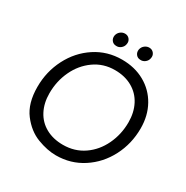

<svg xmlns="http://www.w3.org/2000/svg" viewBox="-192 -1017 1149 1186"><g transform="rotate(30 382.0 -424.5)"><path d="M57 -302Q57 -411 105 -504.5Q153 -598 237.5 -653.5Q322 -709 427 -709Q518 -709 588.5 -669.5Q659 -630 698.5 -559.5Q738 -489 738 -398Q738 -289 690 -196Q642 -103 557 -47.5Q472 8 367 8Q305 8 234 -19Q163 -46 110 -115.5Q57 -185 57 -302ZM654 -393Q654 -463 626 -517Q598 -571 545 -601Q492 -631 421 -631Q339 -631 275 -585.5Q211 -540 176 -465.5Q141 -391 141 -305Q141 -235 169 -181.5Q197 -128 249.5 -99Q302 -70 372 -70Q455 -70 519 -114Q583 -158 618.5 -232.5Q654 -307 654 -393ZM311 -814Q315 -834 330.5 -846Q346 -858 365 -857Q384 -856 395.5 -841Q407 -826 403 -806Q400 -787 384.5 -774.5Q369 -762 349 -764Q330 -765 319 -779.5Q308 -794 311 -814ZM484 -814Q488 -834 503.5 -846Q519 -858 538 -857Q557 -856 568.5 -841Q580 -826 576 -806Q573 -787 557.5 -774.5Q542 -762 522 -764Q503 -765 492 -779.5Q481 -794 484 -814Z"/></g></svg>

Font: Fixel Italic Variable 20240409 Display Thin
Style: Italic
Weight: 100
Italic angle: -10°
Designer: AlfaBravo + MacPaw
Foundry: Kyrylo Tkachov, Marchela Mozhyna, Serhii Makarenko, Maria Weinstein, Zakhar Kryvoshyya
Version: Version 1.211;Glyphs 3.2 (3225)